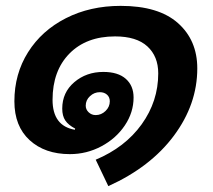

<svg xmlns="http://www.w3.org/2000/svg" viewBox="-20 -515 724 654"><path d="M306 29Q406 -13 462.5 -91.5Q519 -170 519 -265Q519 -323 482 -357Q445 -391 372 -391Q274 -391 216.5 -332.5Q159 -274 159 -175Q159 -86 235 -73L236 -77Q213 -89 202.5 -104.5Q192 -120 192 -145Q192 -200 233 -235Q274 -270 332 -270Q382 -270 408.5 -246.5Q435 -223 435 -183Q435 -132 405 -87.5Q375 -43 325 -16.5Q275 10 218 10Q133 10 81 -37.5Q29 -85 29 -170Q29 -263 75.5 -337Q122 -411 204.5 -453Q287 -495 391 -495Q520 -495 586 -436.5Q652 -378 652 -282Q652 -160 572.5 -53Q493 54 349 119ZM354 -170Q354 -184 344.5 -192.5Q335 -201 320 -201Q301 -201 286.5 -187.5Q272 -174 272 -155Q272 -142 282 -132.5Q292 -123 306 -123Q325 -123 339.5 -137Q354 -151 354 -170Z"/></svg>

Font: Niramit
Style: Bold Italic
Weight: 700
Italic angle: -10°
Designer: Katatrad Aksorn Co.,Ltd.
Foundry: Cadson Demak Co.,Ltd.
Version: Version 1.001; ttfautohint (v1.6)